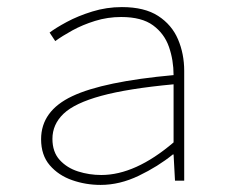

<svg xmlns="http://www.w3.org/2000/svg" viewBox="-20 -510 640 542"><path d="M264 12Q222 12 183.5 -1.5Q145 -15 120.5 -43.5Q96 -72 96 -117Q96 -197 184 -238.5Q272 -280 470 -298Q470 -340 457 -377.5Q444 -415 412 -438.5Q380 -462 322 -462Q284 -462 248.5 -451Q213 -440 184 -424Q155 -408 136 -394L120 -418Q137 -431 168.5 -448Q200 -465 240.5 -477.5Q281 -490 324 -490Q388 -490 426.5 -465Q465 -440 482.5 -399Q500 -358 500 -310V0H474L470 -74H468Q426 -40 372 -14Q318 12 264 12ZM266 -16Q314 -16 365 -39Q416 -62 470 -108V-272Q341 -260 266 -239.5Q191 -219 159.5 -189Q128 -159 128 -118Q128 -81 148.5 -58.5Q169 -36 200.5 -26Q232 -16 266 -16Z"/></svg>

Font: Source Code Pro ExtraLight ExtraLight
Style: Regular
Weight: 250
Monospace: yes
Version: Version 1.018;hotconv 1.0.116;makeotfexe 2.5.65601